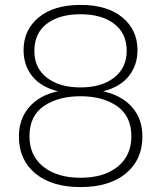

<svg xmlns="http://www.w3.org/2000/svg" viewBox="-20 -739 656 782"><path d="M216 -367Q146 -385 111 -429Q76 -473 76 -535Q76 -617 137.5 -668Q199 -719 308 -719Q417 -719 478.5 -668Q540 -617 540 -535Q540 -474 505 -429.5Q470 -385 400 -367Q475 -351 517.5 -303Q560 -255 560 -183Q560 -88 492.5 -32.5Q425 23 308 23Q191 23 124 -32.5Q57 -88 57 -183Q57 -255 99.5 -303.5Q142 -352 216 -367ZM496 -532Q496 -603 445 -642Q394 -681 308 -681Q222 -681 171 -642.5Q120 -604 120 -531Q120 -462 171 -422.5Q222 -383 308 -383Q394 -383 445 -423Q496 -463 496 -532ZM308 -347Q217 -347 158.5 -307Q100 -267 100 -184Q100 -105 156.5 -60Q213 -15 308 -15Q403 -15 459 -60Q515 -105 515 -184Q515 -266 457 -306.5Q399 -347 308 -347Z"/></svg>

Font: Fz Poppins ExtLt
Style: Regular
Weight: 200
Designer: Ninad Kale (Devanagari), Jonny Pinhorn (Latin)
Foundry: Indian Type Foundry
Version: Vit hóa bi Vntype.Com & FontZin.Com